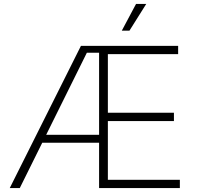

<svg xmlns="http://www.w3.org/2000/svg" viewBox="-20 -962 1010 982"><path d="M29.8 0 394 -727.5H891.1V-685.1H531.7V-385.3H869.6V-342.8H531.7V-42.5H899.9V0H486.8V-692.4H424.3L81.1 0ZM180.2 -231.9V-272.5H509.3V-231.9ZM603 -805.2 675.8 -941.9H728L642.1 -805.2Z"/></svg>

Font: Inter ExtraLight
Style: Regular
Weight: 250
Designer: Rasmus Andersson
Foundry: rsms
Version: Version 4.001;git-66647c0bb